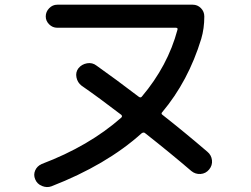

<svg xmlns="http://www.w3.org/2000/svg" viewBox="-20 -750 1040 797"><path d="M193.4 23.4Q174.8 30.3 154.3 22Q133.8 13.7 126 -5.9Q118.2 -24.4 126 -42.5Q133.8 -60.5 153.3 -69.3Q349.6 -143.6 483.4 -261.7Q489.3 -267.6 483.4 -273.4Q391.6 -343.8 318.4 -394.5Q301.8 -407.2 297.4 -428.7Q293 -450.2 305.7 -466.8Q319.3 -483.4 341.3 -487.3Q363.3 -491.2 380.9 -477.5Q460.9 -420.9 555.7 -348.6Q563.5 -342.8 568.4 -348.6Q676.8 -476.6 716.8 -627Q718.8 -634.8 710 -634.8H217.8Q198.2 -634.8 184.1 -648.9Q169.9 -663.1 169.9 -681.6Q169.9 -701.2 184.1 -715.8Q198.2 -730.5 217.8 -730.5H780.3Q799.8 -730.5 814 -716.3Q828.1 -702.1 828.1 -681.6Q828.1 -631.8 815.4 -588.9Q761.7 -413.1 653.3 -284.2Q647.5 -278.3 654.3 -273.4Q745.1 -202.1 840.8 -120.1Q857.4 -106.4 859.9 -85Q862.3 -63.5 848.1 -46.4Q834 -29.3 812.5 -27.8Q791 -26.4 774.4 -40Q685.5 -116.2 581.1 -198.2Q575.2 -202.1 567.4 -196.3Q421.9 -65.4 193.4 23.4Z"/></svg>

Font: Rounded Mgen+ 1m medium
Style: Regular
Weight: 500
Designer: [Source Han Sans]
Ryoko NISHIZUKA  (kana & ideographs); Paul D. Hunt (Latin, Greek & Cyrillic); Wenlong ZHANG  (bopomofo
Version: Version 1.059.20150602